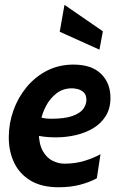

<svg xmlns="http://www.w3.org/2000/svg" viewBox="-20 -780 509 810"><path d="M139.5 -287.5Q155.5 -283 168.2 -281Q181 -279 196 -279Q254 -279 286.5 -291Q319 -303 331.8 -321.2Q344.5 -339.5 344.5 -358.5Q344.5 -380.5 332.5 -391Q320.5 -401.5 306.2 -404.5Q292 -407.5 284.5 -407.5Q245 -407.5 217.2 -385.2Q189.5 -363 173.8 -332.2Q158 -301.5 153.5 -276L143.5 -220Q144.5 -171 160.8 -142.5Q177 -114 201.8 -101.8Q226.5 -89.5 252 -89.5Q296.5 -89.5 335.5 -101.2Q374.5 -113 404 -129.5L388.5 -28Q359 -11.5 318.2 -0.8Q277.5 10 228 10Q155.5 10 108.8 -18.2Q62 -46.5 39.5 -94Q17 -141.5 17 -200.5Q17 -259 36.5 -313.8Q56 -368.5 92 -412.2Q128 -456 178.2 -481.8Q228.5 -507.5 290 -507.5Q366 -507.5 406 -468.8Q446 -430 446 -367Q446 -322.5 426.2 -290.8Q406.5 -259 373 -239Q339.5 -219 298.8 -209.8Q258 -200.5 215.5 -200.5Q190 -200.5 168 -203Q146 -205.5 131.5 -210ZM399.5 -570.5 232 -646 252 -759.5 414 -648Z"/></svg>

Font: Cabin
Style: Bold Italic
Weight: 700
Width: 4
Italic angle: -10°
Designer: Pablo Impallari
Foundry: Pablo Impallari. http://www.impallari.com Igino Marini. http://www.ikern.com
Version: Version 3.001